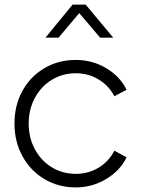

<svg xmlns="http://www.w3.org/2000/svg" viewBox="-20 -804 614 836"><path d="M43 -266Q43 -345 77.5 -408Q112 -471 173 -507Q234 -543 310 -543Q383 -543 443.5 -506.5Q504 -470 531 -413L478 -385Q454 -431 409.5 -458Q365 -485 310 -485Q253 -485 206.5 -457Q160 -429 132.5 -379Q105 -329 105 -266Q105 -203 132.5 -153Q160 -103 206.5 -75Q253 -47 310 -47Q365 -47 409.5 -74Q454 -101 478 -148L531 -119Q504 -62 443 -25Q382 12 310 12Q234 12 173 -24.5Q112 -61 77.5 -124.5Q43 -188 43 -266ZM296 -784H353L473 -640H416L325 -747L235 -640H178Z"/></svg>

Font: BLUETTI 2.0 Extralight
Style: Roman
Weight: 200
Designer: Stijn de Vries
Foundry: tokotype
Version: Version 2.005;October 31, 2023;FontCreator 14.0.0.2814 64-bi